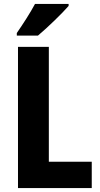

<svg xmlns="http://www.w3.org/2000/svg" viewBox="-20 -951 505 971"><path d="M327 -921V-931H157C133 -886 98 -832 65 -784V-771H172C221 -812 296 -885 327 -921ZM71 0H444V-133H227V-714H71Z"/></svg>

Font: Noto Sans Malayalam Condensed ExtraBold
Style: Regular
Weight: 800
Width: 3
Designer: Jelle Bosma - Monotype Design Team
Foundry: Monotype Imaging Inc.
Version: Version 2.104